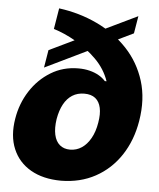

<svg xmlns="http://www.w3.org/2000/svg" viewBox="-54 -811 718 868"><g transform="rotate(5 304.5 -376.5)"><path d="M525.9 -680.7 134.3 -491.2 147.5 -571.3 539.1 -759.8ZM254.4 11.7Q173.3 11.2 117.2 -21.2Q61 -53.7 36.4 -112.5Q11.7 -171.4 24.9 -250Q36.1 -318.8 72.5 -375.7Q108.9 -432.6 164.8 -466.8Q220.7 -501 290 -501Q317.9 -501 341.1 -495.1Q364.3 -489.3 382.3 -479Q400.4 -468.8 413.6 -454.1H421.4Q402.3 -509.3 359.1 -552.2Q315.9 -595.2 263.4 -625Q210.9 -654.8 163.6 -668.9L179.2 -763.7Q272.5 -751.5 353.3 -713.1Q434.1 -674.8 491.7 -613.5Q549.3 -552.2 575 -470.2Q600.6 -388.2 584 -288.1Q569.3 -199.2 524.7 -131.6Q480 -64 411.1 -26.4Q342.3 11.2 254.4 11.7ZM283.7 -131.8Q312.5 -131.8 336.2 -147.5Q359.9 -163.1 376.7 -192.9Q393.6 -222.7 400.4 -264.6Q407.2 -304.2 401.1 -332Q395 -359.9 376.5 -374.8Q357.9 -389.6 326.7 -389.6Q295.4 -389.6 272 -374.8Q248.5 -359.9 233.4 -332Q218.3 -304.2 211.4 -264.6Q205.1 -223.1 211.7 -193.1Q218.3 -163.1 236.8 -147.5Q255.4 -131.8 283.7 -131.8Z"/></g></svg>

Font: Inter 18pt Black
Style: Italic
Weight: 900
Italic angle: -9.3988°
Designer: Rasmus Andersson
Foundry: rsms
Version: Version 4.001;git-66647c0bb